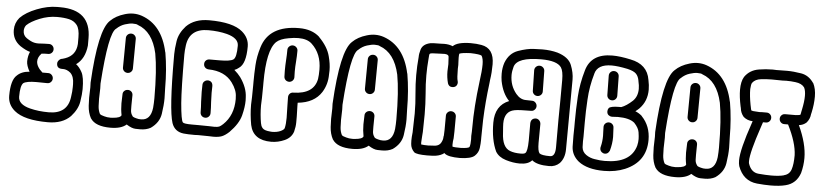

<svg xmlns="http://www.w3.org/2000/svg" viewBox="-46 -1064 5692 1328"><g transform="rotate(5 2800.0 -400.0)"><path d="M310 0Q145 0 77 -57Q28 -98 28 -159Q28 -269 68 -303Q100 -334 154 -337Q131 -378 131 -408Q132 -447 145 -474Q117 -481 77 -507Q20 -547 20 -616Q20 -664 51 -701L52 -702Q91 -742 165 -771Q239 -800 305 -800H326Q540 -800 540 -603V-552Q530 -459 470 -417Q493 -400 511.5 -366Q530 -332 530 -249Q530 -215 521.5 -161.5Q513 -108 467 -57Q411 0 310 0ZM310 -69Q440 -69 455 -188Q461 -227 461 -257V-277Q461 -330 435 -355Q410 -376 383 -376H376Q339 -376 339 -411Q339 -423 349 -434Q359 -445 373 -446Q379 -447 392 -452Q465 -478 470 -557V-603Q470 -662 449.5 -688.5Q429 -715 394 -723Q359 -731 311 -731Q250 -731 190.5 -707Q131 -683 102 -655Q89 -638 89 -616Q89 -584 115 -566Q148 -544 169 -540Q181 -537 197 -537Q242 -540 272 -540Q286 -540 296 -530Q306 -520 306 -505Q306 -491 296 -481Q286 -471 272 -471Q246 -471 226 -469Q200 -443 200 -413Q201 -376 243 -339H284Q298 -339 308 -328.5Q318 -318 318 -304Q318 -290 308 -279.5Q298 -269 284 -269L208 -270Q139 -270 117 -254Q97 -235 97 -159Q97 -105 180 -84Q239 -69 310 -69Z M830 -388Q815 -388 805 -398Q795 -408 795 -422L797 -627Q797 -641 807 -651Q817 -661 832 -661Q846 -661 856 -651Q866 -641 866 -627L864 -422Q864 -408 854 -398Q844 -388 830 -388ZM744 0Q640 0 606 -52Q605 -52 605 -53Q585 -90 582 -138Q580 -166 580 -194L582 -266L581 -299Q601 -667 677 -736Q714 -773 776 -791Q806 -800 834 -800Q865 -800 894 -790Q1037 -740 1077 -553L1078 -552Q1098 -435 1098 -306V-305Q1098 -290 1099 -272Q1100 -254 1100 -235Q1100 -188 1090.5 -126.5Q1081 -65 1023 -24Q992 -7 950 -7Q945 -7 918.5 -7.5Q892 -8 855 -32Q819 0 744 0ZM756 -70Q808 -74 814 -93Q806 -133 806 -175Q806 -192 807 -209Q808 -226 808 -239Q808 -252 818 -261.5Q828 -271 843 -271Q857 -271 867 -261.5Q877 -252 877 -237L876 -166Q876 -155 876.5 -133Q877 -111 890 -94V-93Q896 -84 933 -77L951 -76Q1017 -76 1027 -163Q1030 -197 1030 -230Q1030 -426 1009 -539Q976 -688 871 -725Q864 -731 835 -731Q815 -731 783 -721Q751 -711 725 -686Q674 -654 650 -298Q651 -282 651 -265L649 -192Q649 -172 650.5 -142.5Q652 -113 664 -89Q670 -81 695 -75Q714 -69 740 -69Z M1392 -126Q1377 -126 1367 -136Q1357 -146 1357 -161Q1357 -195 1354 -234Q1352 -269 1352 -303L1353 -353Q1354 -367 1364.5 -376Q1375 -385 1390 -385Q1422 -381 1422 -347Q1421 -325 1421 -302Q1421 -271 1423 -238Q1426 -198 1426 -161Q1426 -146 1416 -136Q1406 -126 1392 -126ZM1459 0 1425 -1Q1397 -2 1353 -2Q1341 -2 1330 -1Q1280 -1 1253 -4Q1190 -11 1170 -69Q1140 -161 1140 -524V-546Q1140 -581 1148.5 -636.5Q1157 -692 1203 -743Q1260 -800 1361 -800Q1527 -800 1593 -743Q1642 -701 1642 -642Q1642 -522 1595 -491Q1581 -479 1564 -473Q1591 -450 1608 -427Q1657 -358 1659 -291L1660 -269Q1660 -224 1645 -165Q1630 -106 1568 -43Q1541 -18 1518.5 -9Q1496 0 1459 0ZM1459 -69Q1483 -69 1493.5 -73.5Q1504 -78 1520 -93Q1591 -160 1591 -273L1590 -288Q1590 -334 1552 -386Q1498 -459 1386 -461Q1371 -462 1361.5 -471.5Q1352 -481 1352 -496Q1352 -511 1362 -520.5Q1372 -530 1387 -530H1456Q1530 -530 1551.5 -545Q1573 -560 1573 -642Q1573 -694 1491 -716Q1433 -731 1361 -731Q1231 -731 1215 -613Q1210 -576 1210 -548Q1210 -313 1218 -212Q1228 -94 1241 -80Q1249 -71 1306 -71H1352Q1401 -71 1427 -70Z M1950 -424Q1934 -424 1924 -433Q1914 -442 1913 -456Q1912 -477 1912 -499Q1912 -535 1914.5 -572Q1917 -609 1917 -643Q1917 -657 1927.5 -667Q1938 -677 1952 -677Q1966 -677 1976.5 -667Q1987 -657 1987 -643Q1987 -606 1984 -567Q1981 -532 1981 -499L1982 -458Q1982 -446 1973.5 -436Q1965 -426 1950 -424ZM1860 0Q1735 0 1713 -104Q1700 -175 1700 -244Q1700 -271 1702 -298Q1703 -330 1703 -379V-405Q1703 -457 1706.5 -518Q1710 -579 1730 -644Q1777 -800 1986 -800Q2075 -800 2128 -752V-751Q2190 -688 2206 -624Q2220 -572 2220 -527L2219 -499Q2219 -430 2184 -374Q2134 -296 2020 -285V-263Q2022 -227 2022 -191Q2022 -179 2022 -149Q2022 -119 2013 -84Q1999 -41 1953.5 -20.5Q1908 0 1860 0ZM1860 -69Q1894 -69 1918 -79.5Q1942 -90 1946 -102Q1953 -130 1953 -174Q1953 -218 1951 -260L1950 -317Q1950 -332 1959.5 -342Q1969 -352 1984 -352Q2126 -355 2146 -461Q2150 -488 2150 -526Q2150 -636 2080 -701Q2048 -731 1986 -731Q1956 -731 1919 -724Q1860 -714 1834 -689Q1772 -627 1772 -404V-379Q1772 -328 1771 -297Q1769 -270 1769 -245Q1769 -180 1780 -119Q1781 -119 1781 -118Q1783 -100 1796 -86.5Q1809 -73 1848 -70Z M2510 -388Q2495 -388 2485 -398Q2475 -408 2475 -422L2477 -627Q2477 -641 2487 -651Q2497 -661 2512 -661Q2526 -661 2536 -651Q2546 -641 2546 -627L2544 -422Q2544 -408 2534 -398Q2524 -388 2510 -388ZM2424 0Q2320 0 2286 -52Q2285 -52 2285 -53Q2265 -90 2262 -138Q2260 -166 2260 -194L2262 -266L2261 -299Q2281 -667 2357 -736Q2394 -773 2456 -791Q2486 -800 2514 -800Q2545 -800 2574 -790Q2717 -740 2757 -553L2758 -552Q2778 -435 2778 -306V-305Q2778 -290 2779 -272Q2780 -254 2780 -235Q2780 -188 2770.5 -126.5Q2761 -65 2703 -24Q2672 -7 2630 -7Q2625 -7 2598.5 -7.5Q2572 -8 2535 -32Q2499 0 2424 0ZM2436 -70Q2488 -74 2494 -93Q2486 -133 2486 -175Q2486 -192 2487 -209Q2488 -226 2488 -239Q2488 -252 2498 -261.5Q2508 -271 2523 -271Q2537 -271 2547 -261.5Q2557 -252 2557 -237L2556 -166Q2556 -155 2556.5 -133Q2557 -111 2570 -94V-93Q2576 -84 2613 -77L2631 -76Q2697 -76 2707 -163Q2710 -197 2710 -230Q2710 -426 2689 -539Q2656 -688 2551 -725Q2544 -731 2515 -731Q2495 -731 2463 -721Q2431 -711 2405 -686Q2354 -654 2330 -298Q2331 -282 2331 -265L2329 -192Q2329 -172 2330.5 -142.5Q2332 -113 2344 -89Q2350 -81 2375 -75Q2394 -69 2420 -69Z M2945 -69 2994 -72Q3022 -76 3033.5 -97Q3045 -118 3045 -135Q3045 -141 3047 -146Q3049 -156 3049 -285Q3049 -299 3059 -309Q3069 -319 3083 -319Q3098 -319 3108 -309Q3118 -299 3118 -285Q3118 -151 3116 -134Q3112 -112 3112 -89Q3112 -82 3113 -76Q3126 -72 3169 -72Q3227 -74 3231 -85Q3237 -101 3237 -137L3236 -161Q3238 -189 3238 -219Q3238 -365 3260 -537Q3271 -616 3271 -660Q3271 -699 3259 -720Q3247 -729 3181 -731Q3117 -728 3104 -720Q3102 -710 3102 -693Q3102 -675 3103 -663Q3104 -651 3104 -642L3103 -616Q3103 -551 3109 -532Q3111 -526 3111 -519Q3111 -512 3107 -503Q3098 -486 3075 -486Q3052 -486 3044 -509Q3033 -549 3033 -592L3035 -642Q3035 -649 3034 -659Q3033 -669 3033 -678Q3033 -687 3032 -694Q3030 -709 3003 -710Q2986 -710 2972.5 -709Q2959 -708 2948 -708Q2912 -708 2902 -703Q2896 -699 2896 -676L2895 -664Q2890 -608 2890 -551Q2890 -489 2896 -426Q2902 -353 2902 -281Q2902 -249 2901 -219Q2900 -189 2900 -159Q2900 -149 2898 -133Q2895 -100 2895 -86L2896 -72Q2915 -69 2945 -69ZM2943 0Q2870 0 2853 -14Q2829 -38 2827 -70L2826 -93Q2826 -117 2830 -152V-159Q2830 -191 2831.5 -221Q2833 -251 2833 -281Q2833 -350 2826 -421Q2820 -484 2820 -546Q2820 -609 2826 -672Q2826 -697 2835 -726Q2847 -764 2898 -775Q2914 -778 2967 -778Q2980 -779 2995 -779Q3028 -779 3054 -768Q3084 -799 3176 -800Q3218 -800 3251 -794Q3340 -779 3340 -667Q3340 -610 3332 -559L3329 -530Q3313 -405 3308 -278V-277Q3307 -249 3307 -219Q3307 -189 3306 -158V-138Q3306 -115 3302 -83Q3298 -51 3273 -27.5Q3248 -4 3171 -2Q3090 -2 3065 -23L3062 -27Q3038 -8 3002 -3Q2978 0 2943 0Z M3791 0Q3706 0 3671 -30Q3645 0 3586 0Q3540 0 3489.5 -15.5Q3439 -31 3417 -68Q3380 -147 3380 -266Q3380 -386 3476 -424Q3429 -472 3412 -558Q3408 -584 3408 -609Q3408 -649 3420 -685Q3446 -753 3507 -774.5Q3568 -796 3614 -798Q3660 -800 3674 -800Q3732 -800 3780 -787Q3858 -763 3879 -710.5Q3900 -658 3900 -610L3897 -127Q3897 -65 3863 -28Q3834 0 3791 0ZM3791 -69Q3827 -69 3827 -134V-326Q3829 -460 3829 -601Q3829 -663 3812 -688Q3782 -731 3672 -731Q3506 -731 3486 -663Q3477 -631 3477 -605Q3477 -531 3522 -477Q3552 -441 3591 -441Q3601 -440 3634 -440Q3648 -440 3658 -429.5Q3668 -419 3668 -405Q3668 -391 3658 -380.5Q3648 -370 3634 -370Q3547 -370 3518 -364Q3449 -351 3449 -266Q3449 -249 3453 -202Q3457 -100 3514 -80Q3543 -69 3586 -69Q3612 -69 3619 -76Q3634 -88 3635 -163V-285Q3638 -318 3670 -320Q3684 -320 3694 -310Q3704 -300 3705 -285L3704 -154Q3704 -98 3717 -82Q3732 -69 3791 -69ZM3667 -476Q3653 -476 3643 -486Q3633 -496 3633 -510Q3633 -550 3631.5 -582Q3630 -614 3630 -651Q3630 -666 3640.5 -676Q3651 -686 3665 -686Q3679 -686 3689.5 -676Q3700 -666 3700 -651L3702 -510Q3702 -496 3692 -486Q3682 -476 3667 -476Z M4184 -491Q4169 -491 4159 -501Q4149 -511 4149 -526Q4149 -558 4148 -591.5Q4147 -625 4147 -659Q4147 -674 4157 -684Q4167 -694 4181 -694Q4196 -694 4206 -684Q4216 -674 4216 -659Q4216 -627 4217 -593.5Q4218 -560 4218 -526Q4218 -511 4208 -501Q4198 -491 4184 -491ZM4167 -119Q4162 -119 4156 -121Q4133 -131 4133 -153Q4133 -160 4135 -166Q4144 -201 4144 -241Q4144 -254 4143 -269.5Q4142 -285 4142 -303Q4142 -317 4152 -327Q4162 -337 4177 -337Q4191 -337 4201 -327Q4211 -317 4211 -302Q4211 -287 4212.5 -271Q4214 -255 4214 -239Q4214 -192 4200 -143Q4189 -119 4167 -119ZM4171 0Q4055 0 3993 -48Q3944 -88 3941 -147Q3940 -174 3940 -225Q3941 -243 3941 -284V-322Q3941 -405 3946.5 -496Q3952 -587 3980 -682Q4014 -800 4160 -800Q4215 -800 4287 -784Q4406 -761 4423 -654Q4431 -618 4431 -586Q4431 -507 4379 -453L4378 -452Q4369 -443 4352 -430Q4379 -419 4399 -401V-400Q4460 -336 4460 -240Q4460 -88 4316 -27Q4251 0 4171 0ZM4170 -69Q4352 -69 4386 -196V-197Q4391 -217 4391 -240Q4391 -257 4386.5 -287Q4382 -317 4351 -350Q4315 -380 4235 -380Q4216 -380 4197 -378H4192Q4181 -378 4170 -386.5Q4159 -395 4159 -413Q4159 -425 4166 -435Q4178 -450 4239 -450H4252Q4288 -463 4330 -502Q4362 -534 4362 -586Q4362 -610 4355 -639V-640Q4350 -672 4333 -689.5Q4316 -707 4272 -717Q4205 -731 4162 -731Q4063 -731 4046 -663V-662Q4020 -574 4015 -481Q4010 -400 4010 -321V-224Q4009 -208 4009 -191L4010 -150Q4013 -118 4040 -99Q4067 -80 4102 -75H4103Q4137 -69 4170 -69Z M4750 -388Q4735 -388 4725 -398Q4715 -408 4715 -422L4717 -627Q4717 -641 4727 -651Q4737 -661 4752 -661Q4766 -661 4776 -651Q4786 -641 4786 -627L4784 -422Q4784 -408 4774 -398Q4764 -388 4750 -388ZM4664 0Q4560 0 4526 -52Q4525 -52 4525 -53Q4505 -90 4502 -138Q4500 -166 4500 -194L4502 -266L4501 -299Q4521 -667 4597 -736Q4634 -773 4696 -791Q4726 -800 4754 -800Q4785 -800 4814 -790Q4957 -740 4997 -553L4998 -552Q5018 -435 5018 -306V-305Q5018 -290 5019 -272Q5020 -254 5020 -235Q5020 -188 5010.5 -126.5Q5001 -65 4943 -24Q4912 -7 4870 -7Q4865 -7 4838.5 -7.5Q4812 -8 4775 -32Q4739 0 4664 0ZM4676 -70Q4728 -74 4734 -93Q4726 -133 4726 -175Q4726 -192 4727 -209Q4728 -226 4728 -239Q4728 -252 4738 -261.5Q4748 -271 4763 -271Q4777 -271 4787 -261.5Q4797 -252 4797 -237L4796 -166Q4796 -155 4796.5 -133Q4797 -111 4810 -94V-93Q4816 -84 4853 -77L4871 -76Q4937 -76 4947 -163Q4950 -197 4950 -230Q4950 -426 4929 -539Q4896 -688 4791 -725Q4784 -731 4755 -731Q4735 -731 4703 -721Q4671 -711 4645 -686Q4594 -654 4570 -298Q4571 -282 4571 -265L4569 -192Q4569 -172 4570.5 -142.5Q4572 -113 4584 -89Q4590 -81 4615 -75Q4634 -69 4660 -69Z M5327 -69Q5381 -69 5414 -78Q5415 -78 5415 -79Q5452 -88 5464 -124Q5476 -160 5476 -223Q5473 -310 5412 -431H5385Q5371 -431 5361 -441Q5351 -451 5351 -466Q5351 -480 5361 -490Q5371 -500 5385 -500H5459Q5482 -502 5488 -504L5491 -505Q5494 -514 5496 -528Q5498 -534 5499 -542Q5511 -599 5511 -638Q5511 -675 5500 -696Q5481 -722 5437 -727Q5406 -731 5374 -731L5348 -730L5273 -731Q5240 -731 5199 -726.5Q5158 -722 5139 -696Q5132 -687 5130 -652Q5130 -605 5142 -542L5145 -528Q5148 -510 5151 -505L5164 -502L5208 -499Q5216 -499 5223 -500H5258Q5272 -500 5282 -490Q5292 -480 5292 -466Q5292 -451 5282 -441Q5272 -431 5258 -431H5238Q5234 -416 5226 -395Q5165 -215 5165 -155Q5165 -141 5167 -137Q5187 -78 5238 -73.5Q5289 -69 5327 -69ZM5327 0Q5285 0 5233 -5Q5137 -15 5101 -114Q5096 -131 5096 -154Q5096 -229 5161 -417Q5163 -425 5166 -432Q5129 -433 5102 -456Q5080 -482 5077 -514V-515L5074 -527Q5060 -593 5060 -642Q5060 -699 5080 -732Q5115 -782 5178 -792Q5226 -800 5273 -800L5300 -799L5373 -800Q5417 -800 5471 -791Q5525 -782 5559 -732H5560Q5580 -693 5580 -639Q5580 -586 5567 -527Q5566 -520 5564 -515V-514Q5561 -482 5539 -456Q5517 -436 5487 -433Q5545 -308 5545 -209Q5545 -156 5531 -104Q5505 -29 5432 -11Q5390 0 5327 0Z"/></g></svg>

Font: Bubblez Graffiti
Style: Regular
Weight: 400
Designer: GGBotNet
Foundry: GGBotNet
Version: 1.00